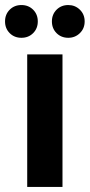

<svg xmlns="http://www.w3.org/2000/svg" viewBox="-39 -742 356 762"><path d="M69 0V-526H209V0ZM46 -592Q18 -592 -0.5 -610.5Q-19 -629 -19 -657Q-19 -685 -0.5 -703.5Q18 -722 46 -722Q74 -722 92.5 -703.5Q111 -685 111 -657Q111 -629 92.5 -610.5Q74 -592 46 -592ZM232 -592Q204 -592 185.5 -610.5Q167 -629 167 -657Q167 -685 185.5 -703.5Q204 -722 232 -722Q259 -722 278 -703.5Q297 -685 297 -657Q297 -629 278 -610.5Q259 -592 232 -592Z"/></svg>

Font: DM Sans 9pt ExtraBold
Style: Regular
Weight: 800
Version: Version 4.004;gftools[0.9.30]